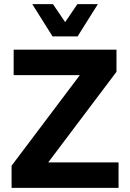

<svg xmlns="http://www.w3.org/2000/svg" viewBox="-20 -908 629 928"><path d="M553 0H36V-107L366 -545H46V-668H543V-561L213 -123H553ZM355 -732H234L136 -888H236L295 -801L354 -888H453Z"/></svg>

Font: Gantari
Style: Bold
Weight: 700
Designer: Anugrah Pasau
Foundry: Lafontype
Version: Version 1.000